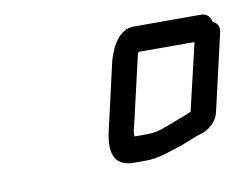

<svg xmlns="http://www.w3.org/2000/svg" viewBox="-43 -706 488 372"><g transform="rotate(-10 201.5 -520.0)"><path d="M350 -600 319 -468C309 -464 291 -457 283 -454C266 -448 251 -440 228 -440H204C204 -443 203 -445 204 -448C204 -453 206 -458 207 -462L237 -592C238 -595 238 -597 240 -600ZM187 -593 157 -462C147 -420 153 -390 194 -390H216C246 -390 266 -400 290 -407L313 -416C322 -420 329 -422 333 -423C347 -427 363 -441 367 -457L402 -609C405 -620 401 -628 391 -633C389 -644 382 -650 371 -650H239C212 -650 196 -623 187 -593Z"/></g></svg>

Font: Electronic
Style: BookIt
Weight: 400
Version: Version 1.011